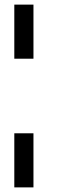

<svg xmlns="http://www.w3.org/2000/svg" viewBox="-20 -812 269 832"><path d="M125 -234.4V0H42V-234.4ZM125 -792V-557.6H42V-792Z"/></svg>

Font: wanta
Style: Medium
Weight: 500
Version: Version 0.91